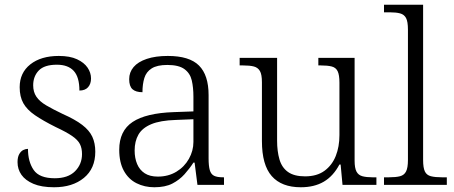

<svg xmlns="http://www.w3.org/2000/svg" viewBox="-20 -780 1915 810"><path d="M208 10Q155 10 121 -4.5Q87 -19 70.5 -42.5Q54 -66 54 -96Q54 -117 61 -129.5Q68 -142 78 -147Q88 -152 98 -152Q98 -98 122 -63Q146 -28 211 -28Q267 -28 296.5 -57.5Q326 -87 326 -130Q326 -155 317 -172.5Q308 -190 284 -206.5Q260 -223 215 -244Q161 -271 127.5 -294Q94 -317 78.5 -344.5Q63 -372 63 -412Q63 -473 108 -508.5Q153 -544 228 -544Q275 -544 305 -530Q335 -516 349.5 -494.5Q364 -473 364 -449Q364 -426 351.5 -412Q339 -398 315 -398Q315 -455 291 -481Q267 -507 220 -507Q167 -507 143.5 -482.5Q120 -458 120 -420Q120 -392 133.5 -372Q147 -352 175 -335.5Q203 -319 245 -299Q297 -276 327 -253Q357 -230 369.5 -203Q382 -176 382 -140Q382 -69 334 -29.5Q286 10 208 10Z M631 10Q590 10 556 -7Q522 -24 502.5 -59.5Q483 -95 483 -148Q483 -228 539.5 -265.5Q596 -303 713 -307L796 -310V-372Q796 -411 789 -441Q782 -471 758 -488.5Q734 -506 686 -506Q643 -506 620 -491.5Q597 -477 589 -451Q581 -425 581 -391Q553 -391 539 -403.5Q525 -416 525 -446Q525 -475 543.5 -497Q562 -519 599 -531.5Q636 -544 688 -544Q779 -544 819.5 -503.5Q860 -463 860 -379V-112Q860 -80 865 -62.5Q870 -45 883 -38.5Q896 -32 921 -32H925V0H813L801 -94H796Q780 -69 758.5 -45Q737 -21 707 -5.5Q677 10 631 10ZM646 -35Q690 -35 724 -55.5Q758 -76 777 -110Q796 -144 796 -181V-277L722 -274Q656 -272 618 -256Q580 -240 564 -212Q548 -184 548 -145Q548 -113 558.5 -88Q569 -63 590.5 -49Q612 -35 646 -35Z M1249 10Q1168 10 1126.5 -37Q1085 -84 1085 -185V-433Q1085 -466 1076.5 -480.5Q1068 -495 1051 -499.5Q1034 -504 1005 -504H991V-536H1149V-186Q1149 -142 1159 -107.5Q1169 -73 1195 -54.5Q1221 -36 1267 -36Q1317 -36 1349 -59.5Q1381 -83 1396.5 -122Q1412 -161 1412 -210V-431Q1412 -464 1404.5 -479.5Q1397 -495 1379.5 -499.5Q1362 -504 1333 -504H1323V-536H1476V-102Q1476 -71 1484 -56Q1492 -41 1509 -36.5Q1526 -32 1551 -32H1568V0H1425L1417 -86H1412Q1386 -37 1346 -13.5Q1306 10 1249 10Z M1600 0V-32H1621Q1650 -32 1667.5 -36.5Q1685 -41 1693 -56.5Q1701 -72 1701 -105V-655Q1701 -689 1693 -704Q1685 -719 1668 -723.5Q1651 -728 1626 -728H1600V-760H1765V-105Q1765 -72 1772.5 -56.5Q1780 -41 1798 -36.5Q1816 -32 1844 -32H1865V0Z"/></svg>

Font: Noto Serif Thai Light
Style: Regular
Weight: 300
Version: Version 2.001